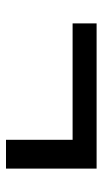

<svg xmlns="http://www.w3.org/2000/svg" viewBox="129 -566 342 640"><g transform="rotate(90 300.0 -246.0)"><path d="M58 -317H446V-95H542V-397H58Z"/></g></svg>

Font: Heuristica
Style: Bold
Weight: 700
Version: Version 1.0.1